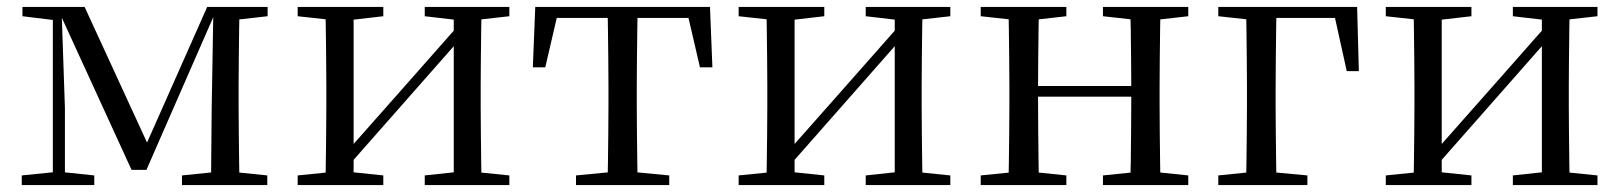

<svg xmlns="http://www.w3.org/2000/svg" viewBox="-20 -536 4691 556"><path d="M361 -44 152 -500H147V-516H225L416 -101H396L580 -516H611V-501H604L404 -44ZM591 0 593 -222 598 -516H674Q673 -492 672.5 -451Q672 -410 671.5 -366Q671 -322 671 -288V-229Q671 -194 671.5 -150Q672 -106 672.5 -65Q673 -24 674 0ZM43 0V-28L142 -38H158L253 -28V0ZM507 0V-28L615 -39H647L754 -28V0ZM45 -489V-516H155V-477H143ZM133 0V-516H158L168 -223V0ZM629 -477V-516H755V-489L648 -477Z M842 0V-28L951 -39H985L1090 -28V0ZM1210 0V-28L1313 -39H1347L1455 -28V0ZM922 0Q923 -24 923.5 -65Q924 -106 924.5 -150Q925 -194 925 -229V-288Q925 -322 924.5 -366Q924 -410 923.5 -451Q923 -492 922 -516H1004V0ZM981 -47 946 -66H957L1134 -266L1315 -471L1349 -451H1337L1159 -249ZM1294 0V-516H1375Q1374 -492 1373.5 -451Q1373 -410 1372.5 -366Q1372 -322 1372 -288V-229Q1372 -194 1372.5 -150Q1373 -106 1373.5 -65Q1374 -24 1375 0ZM842 -489V-516H1090V-489L986 -477H952ZM1210 -489V-516H1455V-489L1348 -477H1313Z M1523 -341 1530 -516H2036L2043 -341H2007L1967 -513L2009 -484H1557L1599 -513L1559 -341ZM1648 0V-28L1763 -39H1803L1918 -28V0ZM1739 0Q1740 -24 1740.5 -65Q1741 -106 1741.5 -150Q1742 -194 1742 -229V-288Q1742 -322 1741.5 -366Q1741 -410 1740.5 -451Q1740 -492 1739 -516H1827Q1826 -492 1825.5 -451Q1825 -410 1824.5 -366Q1824 -322 1824 -288V-229Q1824 -194 1824.5 -150Q1825 -106 1825.5 -65Q1826 -24 1827 0Z M2119 0V-28L2228 -39H2262L2367 -28V0ZM2487 0V-28L2590 -39H2624L2732 -28V0ZM2199 0Q2200 -24 2200.5 -65Q2201 -106 2201.5 -150Q2202 -194 2202 -229V-288Q2202 -322 2201.5 -366Q2201 -410 2200.5 -451Q2200 -492 2199 -516H2281V0ZM2258 -47 2223 -66H2234L2411 -266L2592 -471L2626 -451H2614L2436 -249ZM2571 0V-516H2652Q2651 -492 2650.5 -451Q2650 -410 2649.5 -366Q2649 -322 2649 -288V-229Q2649 -194 2649.5 -150Q2650 -106 2650.5 -65Q2651 -24 2652 0ZM2119 -489V-516H2367V-489L2263 -477H2229ZM2487 -489V-516H2732V-489L2625 -477H2590Z M2900 0Q2901 -24 2901.5 -65Q2902 -106 2902.5 -150Q2903 -194 2903 -229V-288Q2903 -322 2902.5 -366Q2902 -410 2901.5 -451Q2901 -492 2900 -516H2989Q2988 -492 2987.5 -450.5Q2987 -409 2986.5 -363Q2986 -317 2986 -280V-260Q2986 -210 2986.5 -159Q2987 -108 2987.5 -66Q2988 -24 2989 0ZM3252 0Q3254 -24 3254.5 -66Q3255 -108 3255.5 -159Q3256 -210 3256 -260V-280Q3256 -317 3255.5 -363Q3255 -409 3254.5 -450.5Q3254 -492 3252 -516H3341Q3340 -492 3339.5 -451Q3339 -410 3338.5 -366Q3338 -322 3338 -288V-229Q3338 -194 3338.5 -150Q3339 -106 3339.5 -65Q3340 -24 3341 0ZM2820 0V-28L2930 -39H2962L3068 -28V0ZM2820 -489V-516H3068V-489L2962 -477H2930ZM3174 0V-28L3282 -39H3315L3421 -28V0ZM3174 -489V-516H3421V-489L3315 -477H3282ZM2944 -256V-287H3297V-256Z M3588 0Q3589 -24 3589.5 -65Q3590 -106 3590.5 -150Q3591 -194 3591 -229V-280Q3591 -318 3590.5 -363.5Q3590 -409 3589.5 -450.5Q3589 -492 3588 -516H3677Q3676 -492 3675.5 -450.5Q3675 -409 3674.5 -363.5Q3674 -318 3674 -280V-229Q3674 -194 3674.5 -150Q3675 -106 3675.5 -65Q3676 -24 3677 0ZM3632 -484V-516H3910L3915 -330H3880L3840 -511L3872 -484ZM3508 0V-28L3616 -39H3648L3766 -28V0ZM3508 -489V-516H3632V-477H3618Z M3993 0V-28L4102 -39H4136L4241 -28V0ZM4361 0V-28L4464 -39H4498L4606 -28V0ZM4073 0Q4074 -24 4074.5 -65Q4075 -106 4075.5 -150Q4076 -194 4076 -229V-288Q4076 -322 4075.5 -366Q4075 -410 4074.5 -451Q4074 -492 4073 -516H4155V0ZM4132 -47 4097 -66H4108L4285 -266L4466 -471L4500 -451H4488L4310 -249ZM4445 0V-516H4526Q4525 -492 4524.5 -451Q4524 -410 4523.5 -366Q4523 -322 4523 -288V-229Q4523 -194 4523.5 -150Q4524 -106 4524.5 -65Q4525 -24 4526 0ZM3993 -489V-516H4241V-489L4137 -477H4103ZM4361 -489V-516H4606V-489L4499 -477H4464Z"/></svg>

Font: Noto Serif KR
Style: Regular
Weight: 400
Designer: Ryoko NISHIZUKA  (kana & ideographs); Frank Grießhammer (Latin, Greek & Cyrillic); Wenlong ZHANG  (bopomofo); Sandoll Co
Foundry: Adobe
Version: Version 2.003-H1;hotconv 1.1.1;makeotfexe 2.6.0